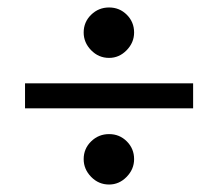

<svg xmlns="http://www.w3.org/2000/svg" viewBox="-20 -613 583 514"><path d="M204 -187Q204 -215 224 -234.5Q244 -254 272 -254Q300 -254 319.5 -234.5Q339 -215 339 -187Q339 -160 319 -139.5Q299 -119 272 -119Q244 -119 224 -139.5Q204 -160 204 -187ZM204 -526Q204 -554 224 -573.5Q244 -593 272 -593Q300 -593 319.5 -573.5Q339 -554 339 -526Q339 -499 319 -478.5Q299 -458 272 -458Q244 -458 224 -478.5Q204 -499 204 -526ZM47 -323V-390H497V-323Z"/></svg>

Font: Volkhov
Style: Regular
Weight: 400
Designer: Cyreal (www.cyreal.org)
Foundry: Cyreal (www.cyreal.org)
Version: Version 1.010